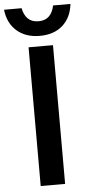

<svg xmlns="http://www.w3.org/2000/svg" viewBox="-93 -998 485 1034"><g transform="rotate(-5 149.5 -481.5)"><path d="M-30 -963H65Q72 -926 93 -905.5Q114 -885 150 -885Q186 -885 207 -905.5Q228 -926 235 -963H329Q321 -890 274 -848Q227 -806 150 -806Q74 -806 26 -848Q-22 -890 -30 -963ZM84 -750H216V0H84Z"/></g></svg>

Font: Bounded
Style: Regular
Weight: 400
Designer: Vlad Churkin
Version: Version 1.0